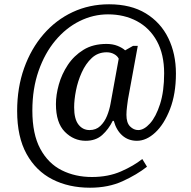

<svg xmlns="http://www.w3.org/2000/svg" viewBox="-20 -734 890 896"><path d="M400 142Q301 142 224.5 103Q148 64 104 -15.5Q60 -95 60 -216Q60 -325 92.5 -416Q125 -507 183 -574Q241 -641 319 -677.5Q397 -714 489 -714Q591 -714 660.5 -671.5Q730 -629 765.5 -556Q801 -483 801 -391Q801 -296 773.5 -225Q746 -154 704.5 -115.5Q663 -77 619 -77Q579 -77 551 -101.5Q523 -126 511 -170H506Q487 -131 457 -104Q427 -77 380 -77Q324 -77 282.5 -119Q241 -161 241 -248Q241 -291 254.5 -339.5Q268 -388 296.5 -431Q325 -474 369.5 -501.5Q414 -529 477 -529Q506 -529 528.5 -520Q551 -511 564 -499L601 -520H623L577 -269Q576 -261 573 -238.5Q570 -216 570 -198Q570 -161 587 -144Q604 -127 625 -127Q652 -127 680 -158Q708 -189 727 -248.5Q746 -308 746 -392Q746 -480 712.5 -541.5Q679 -603 619.5 -635Q560 -667 484 -667Q415 -667 351.5 -635.5Q288 -604 238.5 -545Q189 -486 160 -403Q131 -320 131 -218Q131 -108 168 -39.5Q205 29 268 60.5Q331 92 409 92Q485 92 544.5 66Q604 40 644 8L666 44Q619 81 552.5 111.5Q486 142 400 142ZM398 -127Q428 -127 448 -146Q468 -165 479.5 -193.5Q491 -222 496 -251L534 -460Q528 -473 512.5 -481.5Q497 -490 478 -490Q437 -490 408.5 -463.5Q380 -437 361.5 -396Q343 -355 334.5 -311.5Q326 -268 326 -233Q326 -179 346 -153Q366 -127 398 -127Z"/></svg>

Font: Noto Serif Tamil SemiCondensed
Style: Regular
Weight: 400
Width: 4
Designer: Indian Type Foundry, Tom Grace, and the Monotype Design Team
Foundry: Monotype Imaging Inc.
Version: Version 2.004; ttfautohint (v1.8.4.7-5d5b)